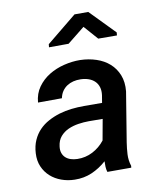

<svg xmlns="http://www.w3.org/2000/svg" viewBox="-85 -822 757 900"><g transform="rotate(-10 293.5 -372.5)"><path d="M511.2 -636.2 509.8 -622.1 420.9 -622.6 362.3 -689 279.8 -623 186.5 -622.6 188 -637.2 331.1 -753.9H396.5ZM354.5 0Q350.6 -12.7 350.1 -25.4Q349.6 -38.1 350.1 -51.3Q317.9 -22.5 280 -6.1Q242.2 10.3 198.2 9.3Q165 8.8 135.3 -2Q105.5 -12.7 83.5 -32.5Q61.5 -52.2 49.3 -80.3Q37.1 -108.4 39.1 -144Q41 -178.7 53 -205.6Q64.9 -232.4 84 -252.2Q103 -272 128.2 -285.6Q153.3 -299.3 181.6 -307.9Q210 -316.4 240 -319.8Q270 -323.2 299.8 -323.2L386.2 -322.8L392.1 -358.4Q395 -379.9 389.9 -396.7Q384.8 -413.6 373 -425Q361.3 -436.5 344.2 -442.6Q327.1 -448.7 306.2 -449.2Q287.6 -449.7 271 -445.6Q254.4 -441.4 240.7 -432.4Q227.1 -423.3 217.8 -409.7Q208.5 -396 204.6 -377L90.8 -376.5Q94.2 -418.5 116.2 -449.2Q138.2 -480 170.9 -500Q203.6 -520 242.7 -529.5Q281.7 -539.1 319.3 -538.6Q360.4 -537.6 396.2 -525.6Q432.1 -513.7 458 -490.7Q483.9 -467.8 497.3 -434.1Q510.7 -400.4 506.3 -356.4L467.8 -120.6Q463.4 -92.8 461.9 -64.5Q460.4 -36.1 469.2 -8.8L468.3 0ZM226.6 -84Q265.6 -83 299.8 -100.6Q334 -118.2 357.9 -148.9L376 -248.5L310.1 -249Q286.1 -249 260.3 -245.1Q234.4 -241.2 211.9 -231.2Q189.5 -221.2 173.8 -203.1Q158.2 -185.1 154.8 -156.7Q152.3 -138.7 157 -125.2Q161.6 -111.8 171.4 -102.8Q181.2 -93.8 195.3 -89.1Q209.5 -84.5 226.6 -84Z"/></g></svg>

Font: TypoPRO Roboto Mono
Style: Italic
Weight: 500
Designer: Google
Version: Version 2.000986; 2015; ttfautohint (v1.3)